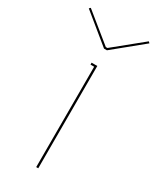

<svg xmlns="http://www.w3.org/2000/svg" viewBox="-233 -702 617 754"><g transform="rotate(30 75.5 -324.5)"><path d="M-56.2 -648.9 71.8 -544.9H79.1L207 -648.9L212.9 -643.1L82 -536.1H68.8L-62 -643.1ZM70.8 -455.1H54.2V-463.9H80.1V0H70.8Z"/></g></svg>

Font: Rawengulk
Style: Ultralight
Weight: 200
Version: Version 0.92